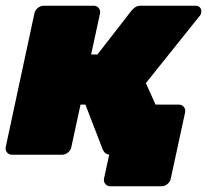

<svg xmlns="http://www.w3.org/2000/svg" viewBox="-25 -540 723 670"><path d="M360 110Q349 110 342.5 102Q336 94 338 83L356 0L362 -12L357 -175H599Q610 -175 616.5 -167Q623 -159 621 -148L571 83Q569 94 559.5 102Q550 110 539 110ZM17 0Q6 0 -0.5 -8Q-7 -16 -5 -27L95 -493Q97 -504 106.5 -512Q116 -520 127 -520H302Q313 -520 319.5 -512Q326 -504 324 -493L293 -350H315L434 -503Q437 -507 445 -513.5Q453 -520 466 -520H658Q668 -520 673.5 -513Q679 -506 677 -496Q676 -488 669 -481L484 -250L580 -37Q581 -35 581.5 -32Q582 -29 581 -24Q580 -14 571 -7Q562 0 552 0H362Q350 0 343.5 -5Q337 -10 334 -17L273 -175H256L224 -27Q222 -16 212.5 -8Q203 0 192 0Z"/></svg>

Font: Rubik Light Black
Style: Italic
Weight: 900
Italic angle: -12°
Version: Version 2.104